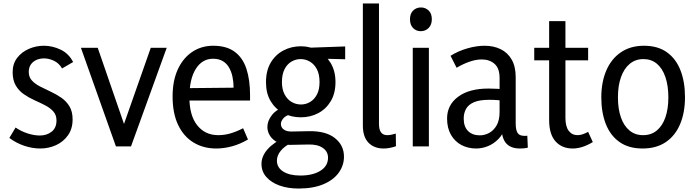

<svg xmlns="http://www.w3.org/2000/svg" viewBox="-20 -845 4012 1108"><path d="M212 12Q167 12 120.5 -3.5Q74 -19 34 -49L70 -109Q102 -87 139.5 -75Q177 -63 210 -63Q250 -63 278 -85Q306 -107 306 -150Q306 -181 288 -201.5Q270 -222 241 -237Q212 -252 179.5 -266.5Q147 -281 118 -301Q89 -321 71 -351.5Q53 -382 53 -429Q53 -477 79 -511Q105 -545 146.5 -563Q188 -581 233 -581Q283 -581 330 -558.5Q377 -536 402 -487L338 -450Q321 -480 292 -494Q263 -508 234 -508Q211 -508 191 -499.5Q171 -491 158.5 -473.5Q146 -456 146 -430Q146 -400 164 -380.5Q182 -361 211 -346Q240 -331 272.5 -316Q305 -301 334 -281Q363 -261 381 -231Q399 -201 399 -156Q399 -102 372.5 -64.5Q346 -27 303.5 -7.5Q261 12 212 12Z M850 -569H942L736 0H649L447 -569H544L709 -91H682Z M1228 12Q1154 12 1097 -22.5Q1040 -57 1008 -124Q976 -191 976 -288Q976 -380 1006.5 -445.5Q1037 -511 1090 -546Q1143 -581 1210 -581Q1287 -581 1334 -546.5Q1381 -512 1402 -448Q1423 -384 1423 -297V-265H1029L1030 -336L1328 -339Q1328 -372 1321.5 -402.5Q1315 -433 1301 -456.5Q1287 -480 1264.5 -493Q1242 -506 1209 -506Q1147 -506 1110 -447.5Q1073 -389 1073 -284Q1073 -178 1118.5 -121.5Q1164 -65 1239 -65Q1275 -65 1309.5 -75Q1344 -85 1383 -105L1411 -40Q1365 -13 1318.5 -0.5Q1272 12 1228 12Z M1824 -371Q1824 -416 1809 -445Q1794 -474 1769 -489Q1744 -504 1715 -504Q1687 -504 1662 -489.5Q1637 -475 1622 -445.5Q1607 -416 1607 -371Q1607 -329 1622.5 -300Q1638 -271 1663 -256.5Q1688 -242 1717 -242Q1745 -242 1769.5 -256.5Q1794 -271 1809 -299.5Q1824 -328 1824 -371ZM1916 -371Q1916 -307 1889 -261.5Q1862 -216 1816.5 -192Q1771 -168 1716 -168Q1661 -168 1615 -192Q1569 -216 1542 -261Q1515 -306 1515 -370Q1515 -437 1542 -483Q1569 -529 1615 -553.5Q1661 -578 1717 -578Q1770 -578 1815.5 -552.5Q1861 -527 1888.5 -481Q1916 -435 1916 -371ZM1972 -577V-503L1815 -507L1716 -568ZM1628 -55 1663 -22Q1621 -1 1599.5 26Q1578 53 1578 82Q1578 122 1614.5 145Q1651 168 1713 168Q1785 168 1829 140.5Q1873 113 1873 65Q1873 29 1842 8Q1811 -13 1757 -11L1655 -9Q1613 -8 1583.5 -22.5Q1554 -37 1538.5 -61Q1523 -85 1523 -112Q1523 -148 1550 -182Q1577 -216 1632 -231L1649 -183Q1625 -175 1613 -159.5Q1601 -144 1601 -130Q1601 -110 1617 -98Q1633 -86 1661 -86L1766 -88Q1862 -89 1913.5 -47.5Q1965 -6 1965 59Q1965 110 1934.5 152Q1904 194 1845.5 218.5Q1787 243 1703 243Q1642 243 1594 226Q1546 209 1517.5 177Q1489 145 1489 101Q1489 56 1524.5 16Q1560 -24 1628 -55Z M2074 -120V-825H2167V-130Q2167 -97 2179 -81Q2191 -65 2214 -65Q2225 -65 2238 -67.5Q2251 -70 2264 -74L2265 -1Q2247 5 2229.5 8.5Q2212 12 2194 12Q2139 12 2106.5 -21.5Q2074 -55 2074 -120Z M2362 0V-569H2455V0ZM2408 -665Q2382 -665 2364 -683Q2346 -701 2346 -734Q2346 -767 2364.5 -784.5Q2383 -802 2409 -802Q2435 -802 2453.5 -784.5Q2472 -767 2472 -734Q2472 -702 2453.5 -683.5Q2435 -665 2408 -665Z M2874 -115 2896 -111Q2883 -70 2856 -42.5Q2829 -15 2795.5 -1.5Q2762 12 2728 12Q2681 12 2643 -8Q2605 -28 2582.5 -67Q2560 -106 2560 -161Q2560 -239 2623.5 -286.5Q2687 -334 2799 -334Q2824 -334 2851.5 -332.5Q2879 -331 2902 -326V-261Q2877 -265 2854.5 -267Q2832 -269 2803 -269Q2748 -269 2716 -255.5Q2684 -242 2670 -217.5Q2656 -193 2656 -161Q2656 -114 2681 -89Q2706 -64 2749 -64Q2777 -64 2803 -78Q2829 -92 2846 -121.5Q2863 -151 2863 -199V-395Q2863 -451 2834 -476.5Q2805 -502 2760 -502Q2727 -502 2689.5 -489Q2652 -476 2615 -454L2580 -523Q2625 -551 2677.5 -566Q2730 -581 2777 -581Q2829 -581 2869.5 -561Q2910 -541 2933 -501Q2956 -461 2956 -399V-133Q2956 -96 2966.5 -78.5Q2977 -61 3006 -61Q3010 -61 3014.5 -61Q3019 -61 3023 -62L3026 7Q3015 10 3003 11Q2991 12 2981 12Q2927 12 2900.5 -18.5Q2874 -49 2874 -115Z M3285 12Q3223 12 3186 -29Q3149 -70 3149 -152V-723H3243V-165Q3243 -115 3262 -90Q3281 -65 3313 -65Q3327 -65 3342 -70Q3357 -75 3374 -84L3401 -25Q3369 -6 3340.5 3Q3312 12 3285 12ZM3063 -497V-569H3374V-497Z M3837 -283Q3837 -350 3820 -400Q3803 -450 3771 -477Q3739 -504 3693 -504Q3647 -504 3614 -476.5Q3581 -449 3563.5 -399.5Q3546 -350 3546 -284Q3546 -217 3563 -168Q3580 -119 3612.5 -92Q3645 -65 3691 -65Q3738 -65 3770.5 -92Q3803 -119 3820 -168Q3837 -217 3837 -283ZM3933 -284Q3933 -195 3904.5 -128Q3876 -61 3821.5 -24.5Q3767 12 3688 12Q3608 12 3555 -25.5Q3502 -63 3476 -129.5Q3450 -196 3450 -283Q3450 -371 3479 -438.5Q3508 -506 3563.5 -543.5Q3619 -581 3696 -581Q3776 -581 3828.5 -543.5Q3881 -506 3907 -439Q3933 -372 3933 -284Z"/></svg>

Font: Yaldevi Medium
Style: Regular
Weight: 500
Designer: Sol Matas, Rajitha Manaperi, Kosala Senevirathne
Foundry: Mooniak
Version: Version 1.100